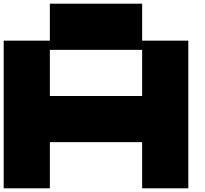

<svg xmlns="http://www.w3.org/2000/svg" viewBox="-20 -1020 1111 1040"><path d="M750 -500V-750H250V-500ZM0 0V-799.8H250V-1000H750V-799.8H1000V0H750V-250H250V0Z"/></svg>

Font: Minecraft five bold
Style: Regular
Weight: 400
Designer: AngelloENF2
Foundry: https://fontstruct.com
Version: Version 1.0